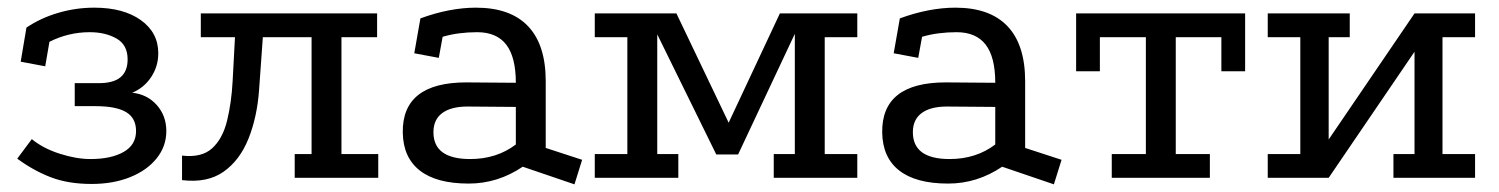

<svg xmlns="http://www.w3.org/2000/svg" viewBox="-20 -464 3911 501"><path d="M219 16Q158 16 112.5 -1.5Q67 -19 25 -50L63 -101Q92 -77 135.5 -63Q179 -49 216 -49Q270 -49 302.5 -67.5Q335 -86 335 -122Q335 -156 309 -171.5Q283 -187 229 -187H175V-247H238Q276 -247 294.5 -262.5Q313 -278 313 -309Q313 -347 284 -363.5Q255 -380 214 -380Q159 -380 109 -355L98 -291L34 -303L49 -392Q86 -417 132 -430.5Q178 -444 226 -444Q302 -444 347.5 -411.5Q393 -379 393 -325Q393 -291 374.5 -263Q356 -235 325 -222Q364 -218 389 -190Q414 -162 414 -122Q414 -82 388.5 -50.5Q363 -19 319 -1.5Q275 16 219 16Z M749 0V-62H793V-367H504V-429H964V-367H871V-62H967V0ZM455 6V-58Q506 -52 533.5 -77Q561 -102 572.5 -149Q584 -196 587 -252L594 -383H667L656 -229Q651 -159 628.5 -102.5Q606 -46 563.5 -16Q521 14 455 6Z M1344 -29Q1279 15 1203 15Q1119 15 1075.5 -19Q1032 -53 1031 -118Q1029 -249 1197 -249L1326 -248Q1326 -315 1301 -347.5Q1276 -380 1225 -380Q1201 -380 1178 -377Q1155 -374 1135 -368L1125 -313L1061 -325L1077 -416Q1115 -430 1151.5 -437Q1188 -444 1222 -444Q1312 -444 1358 -395.5Q1404 -347 1404 -252V-78L1499 -47L1479 17ZM1200 -186Q1157 -186 1134 -169Q1111 -152 1111 -119Q1111 -49 1207 -49Q1276 -49 1326 -87V-185Z M1532 0V-62H1617V-367H1532V-429H1745L1898 -109H1865L2015 -429H2217V-367H2132V-62H2217V0H1999V-62H2054V-418L2072 -414L1906 -61H1849L1676 -413L1695 -417V-62H1750V0Z M2595 -29Q2530 15 2454 15Q2370 15 2326.5 -19Q2283 -53 2282 -118Q2280 -249 2448 -249L2577 -248Q2577 -315 2552 -347.5Q2527 -380 2476 -380Q2452 -380 2429 -377Q2406 -374 2386 -368L2376 -313L2312 -325L2328 -416Q2366 -430 2402.5 -437Q2439 -444 2473 -444Q2563 -444 2609 -395.5Q2655 -347 2655 -252V-78L2750 -47L2730 17ZM2451 -186Q2408 -186 2385 -169Q2362 -152 2362 -119Q2362 -49 2458 -49Q2527 -49 2577 -87V-185Z M2788 -429H3229V-278H3167V-367H3048V-62H3137V0H2881V-62H2970V-367H2850V-278H2788Z M3288 -429H3502V-367H3447V-100L3671 -429H3829V-367H3744V-62H3829V0H3616V-62H3671V-329L3447 0H3288V-62H3373V-367H3288Z"/></svg>

Font: Podkova
Style: Regular
Weight: 400
Designer: Ilya Yudin
Foundry: Cyreal (www.cyreal.org)
Version: Version 2.103